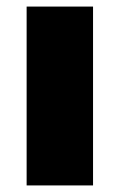

<svg xmlns="http://www.w3.org/2000/svg" viewBox="-20 -564 364 584"><path d="M61 -544H263V0H61Z"/></svg>

Font: Gontserrat ExtraBold
Style: Regular
Weight: 800
Designer: Julieta Ulanovsky
Foundry: Julieta Ulanovsky
Version: Version 6.001